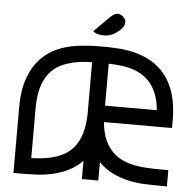

<svg xmlns="http://www.w3.org/2000/svg" viewBox="-52 -780 845 832"><g transform="rotate(5 370.5 -363.5)"><path d="M107.9 -71.3Q189.5 -72.3 243.2 -98.6Q334.5 -144.5 334.5 -289.6V-507.8Q252.9 -506.8 199.2 -480.5Q107.9 -434.6 107.9 -289.6ZM631.8 -325.2Q618.7 -478.5 474.6 -502Q439.5 -507.3 406.7 -507.8V-325.2ZM405.8 -79.6V0.5H334.5V-79.1Q309.1 -52.7 275.4 -35.6Q213.9 -4.9 133.3 -1.5Q99.1 0 36.6 0V-289.6Q36.6 -387.7 73.7 -453.6Q124.5 -544.9 238.8 -568.4Q278.3 -576.7 335.4 -578.6V-579.1H405.8V-578.6Q420.4 -578.1 431.6 -577.6Q512.7 -574.2 574.2 -543.5Q704.1 -476.1 704.1 -289.6V-253.9H408.2Q420.9 -105.5 555.7 -79.1Q597.2 -70.8 668.9 -70.8H704.1V0Q642.1 0 607.9 -1.5Q526.9 -4.9 465.8 -35.6Q431.2 -53.2 405.8 -79.6ZM377.4 -627.9Q342.3 -627.9 327.6 -642.1L394 -708.5Q413.1 -726.6 427.2 -726.6Q440.9 -726.1 451.4 -715.6Q461.9 -705.1 462.4 -697.8V-689.9Q462.4 -676.3 444.3 -658.2Q411.1 -627.9 377.4 -627.9Z"/></g></svg>

Font: Greenwashing Machine
Style: Regular
Weight: 400
Designer: Tup Wanders
Foundry: Free font, DO NOT SELL
Version: Version 1.00;August 10, 2023;FontCreator 11.5.0.2430 64-bit